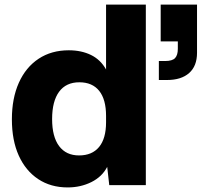

<svg xmlns="http://www.w3.org/2000/svg" viewBox="-20 -810 882 840"><path d="M32 -288Q32 -380 62.5 -448Q93 -516 149 -553Q205 -590 281 -590Q336 -590 378 -569.5Q420 -549 444 -506V-790H618V0H458L449 -80Q427 -37 380 -13.5Q333 10 276 10Q202 10 147 -26.5Q92 -63 62 -129.5Q32 -196 32 -288ZM208 -289Q208 -212 238.5 -171Q269 -130 326 -130Q383 -130 413.5 -167Q444 -204 444 -275V-303Q444 -375 414 -412.5Q384 -450 327 -450Q269 -450 238.5 -408.5Q208 -367 208 -289ZM675 -460V-543H702Q734 -543 746 -556Q758 -569 758 -596V-629H683V-790H842V-579Q842 -521 807.5 -490.5Q773 -460 711 -460Z"/></svg>

Font: BDO Grotesk ExtraBold
Style: Regular
Weight: 800
Designer: Deni Anggara
Foundry: Lokal Container
Version: Version 2.000